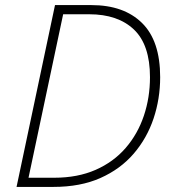

<svg xmlns="http://www.w3.org/2000/svg" viewBox="-20 -734 681 754"><path d="M45 0 196 -714H339Q466 -714 537.5 -644Q609 -574 609 -431Q609 -346 583 -268.5Q557 -191 505 -130.5Q453 -70 374.5 -35Q296 0 190 0ZM92 -36H193Q285 -36 355.5 -67Q426 -98 473.5 -153Q521 -208 545 -279.5Q569 -351 569 -431Q569 -558 506 -618Q443 -678 330 -678H228Z"/></svg>

Font: Noto Sans Disp ExtLt
Style: Italic
Weight: 200
Italic angle: -12°
Designer: Monotype Design Team
Foundry: Monotype Imaging Inc.
Version: Version 2.000;GOOG;noto-source:20170915:90ef993387c0